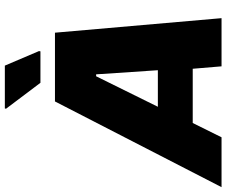

<svg xmlns="http://www.w3.org/2000/svg" viewBox="-143 -844 935 793"><g transform="rotate(-90 324.5 -447.5)"><path d="M-52 0 302 -688H586L646 0H447L437 -119H213L154 0ZM280 -263H431L414 -518H406ZM379 -748 272 -890 273 -895H450L510 -754L509 -748Z"/></g></svg>

Font: Saira Thin ExtraBold
Style: Italic
Weight: 800
Italic angle: -12°
Version: Version 1.101